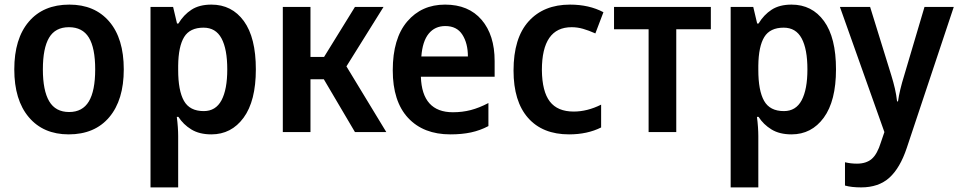

<svg xmlns="http://www.w3.org/2000/svg" viewBox="-20 -573 4160 833"><path d="M278 10Q168 10 105 -64.5Q42 -139 42 -272Q42 -405 105 -479Q168 -553 281 -553Q391 -553 454 -479.5Q517 -406 517 -272Q517 -139 454 -64.5Q391 10 278 10ZM280 -87Q338 -87 365.5 -133Q393 -179 393 -272Q393 -365 365.5 -410Q338 -455 279 -455Q220 -455 193 -409.5Q166 -364 166 -272Q166 -180 193.5 -133.5Q221 -87 280 -87Z M633 240V-543H731L748 -471H754Q777 -509 811 -531Q845 -553 897 -553Q986 -553 1038 -481.5Q1090 -410 1090 -272Q1090 -135 1037 -62.5Q984 10 897 10Q845 10 810 -11.5Q775 -33 754 -66H747Q750 -44 751.5 -22Q753 0 753 17V240ZM864 -91Q916 -91 941 -138Q966 -185 966 -272Q966 -360 941 -406.5Q916 -453 863 -453Q804 -453 779 -412.5Q754 -372 753 -288V-269Q753 -180 778 -135.5Q803 -91 864 -91Z M1207 0V-543H1327V-326H1386L1520 -543H1644L1483 -285L1656 0H1520L1385 -229H1327V0Z M1934 10Q1817 10 1750.5 -61.5Q1684 -133 1684 -268Q1684 -406 1746.5 -479.5Q1809 -553 1911 -553Q2013 -553 2069.5 -487Q2126 -421 2126 -308V-240H1806Q1811 -86 1945 -86Q1986 -86 2022.5 -95.5Q2059 -105 2099 -126V-26Q2063 -7 2023.5 1.5Q1984 10 1934 10ZM1808 -328H2010Q2010 -385 1986 -422.5Q1962 -460 1912 -460Q1867 -460 1840 -427Q1813 -394 1808 -328Z M2449 10Q2334 10 2271 -61.5Q2208 -133 2208 -267Q2208 -408 2273.5 -480.5Q2339 -553 2453 -553Q2536 -553 2598 -520L2563 -428Q2534 -441 2509.5 -448Q2485 -455 2460 -455Q2331 -455 2331 -269Q2332 -176 2365.5 -132.5Q2399 -89 2469 -89Q2528 -89 2588 -119V-20Q2528 10 2449 10Z M2794 0V-446H2644V-543H3064V-446H2914V0Z M3150 240V-543H3248L3265 -471H3271Q3294 -509 3328 -531Q3362 -553 3414 -553Q3503 -553 3555 -481.5Q3607 -410 3607 -272Q3607 -135 3554 -62.5Q3501 10 3414 10Q3362 10 3327 -11.5Q3292 -33 3271 -66H3264Q3267 -44 3268.5 -22Q3270 0 3270 17V240ZM3381 -91Q3433 -91 3458 -138Q3483 -185 3483 -272Q3483 -360 3458 -406.5Q3433 -453 3380 -453Q3321 -453 3296 -412.5Q3271 -372 3270 -288V-269Q3270 -180 3295 -135.5Q3320 -91 3381 -91Z M3716 240Q3695 240 3677.5 238Q3660 236 3646 232V131Q3659 134 3671.5 135.5Q3684 137 3698 137Q3738 137 3762 116.5Q3786 96 3802 44L3817 0L3624 -543H3755L3847 -246Q3856 -217 3862.5 -189Q3869 -161 3872 -133H3876Q3883 -182 3903 -246L3991 -543H4118L3914 69Q3885 156 3838.5 198Q3792 240 3716 240Z"/></svg>

Font: Noto Sans SemiCondensed SemiBold
Style: Regular
Weight: 600
Width: 4
Designer: Monotype Design Team
Foundry: Monotype Imaging Inc.
Version: Version 2.013; ttfautohint (v1.8.4.7-5d5b)